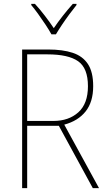

<svg xmlns="http://www.w3.org/2000/svg" viewBox="-20 -969 554 989"><path d="M228 -714Q303 -714 354.5 -697Q406 -680 433 -639Q460 -598 460 -525Q460 -444 421 -395Q382 -346 311 -327L490 0H458L283 -321H120V0H94V-714ZM224 -689H120V-346H255Q334 -346 383.5 -390.5Q433 -435 433 -525Q433 -618 382.5 -653.5Q332 -689 224 -689ZM245 -792Q233 -814 214.5 -842Q196 -870 176.5 -897Q157 -924 141 -943V-949H160Q185 -922 211 -888Q237 -854 257 -824Q300 -887 355 -949H374V-943Q357 -922 337 -895Q317 -868 299 -841Q281 -814 268 -792Z"/></svg>

Font: Noto Sans Tamil SemiCondensed Thin
Style: Regular
Weight: 100
Width: 4
Designer: Jelle Bosma - Monotype Design Team
Foundry: Monotype Imaging Inc.
Version: Version 2.004; ttfautohint (v1.8.4.7-5d5b)